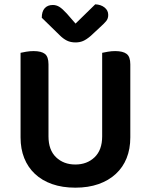

<svg xmlns="http://www.w3.org/2000/svg" viewBox="-20 -851 697 887"><path d="M328 16Q268 16 221 -0.5Q174 -17 141.5 -47.5Q109 -78 92 -120.5Q75 -163 75 -216V-607Q83 -609 100.5 -612Q118 -615 135 -615Q171 -615 187.5 -602Q204 -589 204 -554V-221Q204 -158 239 -124.5Q274 -91 328 -91Q382 -91 417 -124.5Q452 -158 452 -221V-607Q461 -609 478 -612Q495 -615 512 -615Q548 -615 565 -602Q582 -589 582 -554V-216Q582 -163 565 -120.5Q548 -78 515 -47.5Q482 -17 435 -0.5Q388 16 328 16ZM420 -831Q446 -830 463 -816.5Q480 -803 480 -782Q480 -765 470.5 -753.5Q461 -742 442 -725L399 -685Q379 -668 363.5 -661.5Q348 -655 329 -655Q306 -655 289 -663.5Q272 -672 256 -688L173 -769Q173 -798 186.5 -813Q200 -828 224 -828Q240 -828 254 -819.5Q268 -811 289 -788L329 -742Z"/></svg>

Font: Baloo 2 SemiBold
Style: Regular
Weight: 600
Designer: Sarang Kulkarni and Ek Type
Foundry: Ek Type
Version: Version 1.640;hotconv 1.0.111;makeotfexe 2.5.65597; ttfautoh